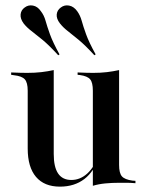

<svg xmlns="http://www.w3.org/2000/svg" viewBox="-20 -687 550 720"><path d="M181.5 -415.3V-207.3H83.9V-346.8Q83.9 -377.4 73 -389.5Q62.1 -401.6 33.1 -404.8L21.8 -406.5V-415.3Q41.9 -414.5 55.2 -414.1Q68.5 -413.7 82.3 -413.7Q110.5 -413.7 135.1 -416.5Q159.7 -419.4 181.5 -424.2ZM181.5 -207.3V-109.7Q181.5 -60.5 198 -36.3Q214.5 -12.1 247.6 -12.1Q280.6 -12.1 307.3 -36.3Q333.9 -60.5 351.6 -108.9L354 -104.8Q333.9 -44.4 296.4 -15.7Q258.9 12.9 204.8 12.9Q146 12.9 114.9 -23.8Q83.9 -60.5 83.9 -129.8V-207.3ZM328.2 0V-207.3H426.6V-68.5Q426.6 -37.9 437.1 -25.8Q447.6 -13.7 476.6 -9.7L487.9 -8.9V0Q468.5 -1.6 454.8 -1.6Q441.1 -1.6 428.2 -1.6Q400 -1.6 375 0.8Q350 3.2 328.2 9.7ZM426.6 -415.3V-207.3H328.2V-346.8Q328.2 -377.4 318.1 -389.5Q308.1 -401.6 279.8 -405.6L271 -406.5V-415.3Q291.1 -414.5 304 -414.1Q316.9 -413.7 329.8 -413.7Q357.3 -413.7 381 -416.5Q404.8 -419.4 426.6 -424.2ZM198.4 -479.8Q163.7 -517.7 139.1 -537.9Q114.5 -558.1 97.6 -571Q80.6 -583.9 68.5 -599.2Q55.6 -616.9 57.3 -633.1Q58.9 -649.2 72.6 -658.9Q86.3 -669.4 103.6 -666.1Q121 -662.9 133.1 -645.2Q145.2 -629.8 150.8 -609.3Q156.5 -588.7 167.3 -558.5Q178.2 -528.2 203.2 -483.1ZM333.9 -479.8Q299.2 -517.7 274.6 -537.9Q250 -558.1 233.5 -571Q216.9 -583.9 204.8 -599.2Q191.1 -616.9 192.7 -633.1Q194.4 -649.2 208.1 -658.9Q221.8 -669.4 239.1 -666.1Q256.5 -662.9 269.4 -645.2Q280.6 -629.8 286.3 -609.3Q291.9 -588.7 302.8 -558.5Q313.7 -528.2 338.7 -483.1Z"/></svg>

Font: Playfair 144pt SemiCondensed SemiBold
Style: Regular
Weight: 600
Width: 4
Designer: Claus Eggers Sørensen
Foundry: Claus Eggers Sørensen
Version: Version 2.203